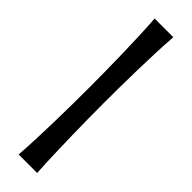

<svg xmlns="http://www.w3.org/2000/svg" viewBox="-237 -670 670 670"><g transform="rotate(45 98.0 -335.5)"><path d="M144 -670.9Q141.1 -629.4 139.4 -585.9Q137.7 -542.5 136.7 -499.5Q135.7 -456.5 135.3 -415Q134.8 -373.5 134.8 -335.9Q134.8 -298.3 135.3 -256.8Q135.7 -215.3 136.7 -172.1Q137.7 -128.9 139.2 -85.2Q140.6 -41.5 143.1 0H51.8Q54.7 -41.5 56.4 -85.2Q58.1 -128.9 59.1 -172.1Q60.1 -215.3 60.5 -256.8Q61 -298.3 61 -335.9Q61 -373.5 60.5 -415Q60.1 -456.5 59.1 -499.5Q58.1 -542.5 56.4 -585.9Q54.7 -629.4 51.8 -670.9Z"/></g></svg>

Font: Crushed
Style: Regular
Weight: 400
Width: 3
Designer: Astigmatic (AOETI)
Foundry: Astigmatic (AOETI)
Version: Version 001.000